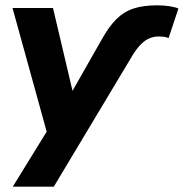

<svg xmlns="http://www.w3.org/2000/svg" viewBox="-20 -521 690 721"><path d="M361 -371Q388 -420 416.5 -448.5Q445 -477 481.5 -489Q518 -501 570 -501Q596 -501 617.5 -497.5Q639 -494 650 -489L613 -378Q604 -382 594.5 -383Q585 -384 575 -384Q558 -384 542 -377.5Q526 -371 511 -356.5Q496 -342 480 -317L182 180H28L174 -57L164 5L27 -491H179L262 -139H229Z"/></svg>

Font: Nunito Sans 12pt ExtraBold
Style: Italic
Weight: 800
Italic angle: -9°
Designer: Vernon Adams
Foundry: Vernon Adams
Version: Version 3.101;gftools[0.9.27]